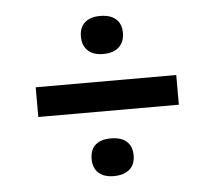

<svg xmlns="http://www.w3.org/2000/svg" viewBox="-40 -567 590 528"><g transform="rotate(-5 255.0 -303.0)"><path d="M61 -262V-344H449V-262ZM254 -419Q227 -419 212 -433Q197 -447 197 -472Q197 -497 212 -510.5Q227 -524 254 -524Q283 -524 298 -510.5Q313 -497 313 -472Q313 -448 298 -433.5Q283 -419 254 -419ZM254 -82Q227 -82 212 -95.5Q197 -109 197 -134Q197 -160 212 -173Q227 -186 254 -186Q283 -186 298 -172.5Q313 -159 313 -134Q313 -109 297.5 -95.5Q282 -82 254 -82Z"/></g></svg>

Font: Bricolage Grotesque 96pt ExtraBold
Style: Regular
Weight: 400
Version: Version 1.001;gftools[0.9.33.dev8+g029e19f]